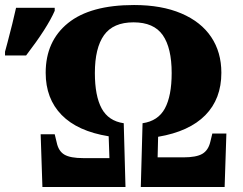

<svg xmlns="http://www.w3.org/2000/svg" viewBox="-73 -745 967 765"><path d="M-53 -539 -43 -576Q-22 -655 -9 -714H145V-702Q116 -635 31 -524H-53ZM89 -210H145L153 -177Q160 -143 183.5 -129Q207 -115 259 -115H363L360 -202Q236 -222 172.5 -287Q109 -352 109 -455Q109 -581 198 -653Q287 -725 461 -725Q571 -725 649.5 -691.5Q728 -658 768.5 -597.5Q809 -537 809 -455Q809 -351 745 -286Q681 -221 557 -200L555 -118H657Q709 -118 733 -132Q757 -146 765 -180L773 -213H829L822 0H488L495 -254Q557 -263 584 -313Q611 -363 611 -454Q611 -554 575.5 -605Q540 -656 459 -656Q378 -656 341.5 -605Q305 -554 305 -454Q305 -363 332 -313Q359 -263 420 -254L427 0H96Z"/></svg>

Font: Noto Serif ExtraBold
Style: Regular
Weight: 800
Designer: Monotype Design Team
Foundry: Monotype Imaging Inc.
Version: Version 1.001